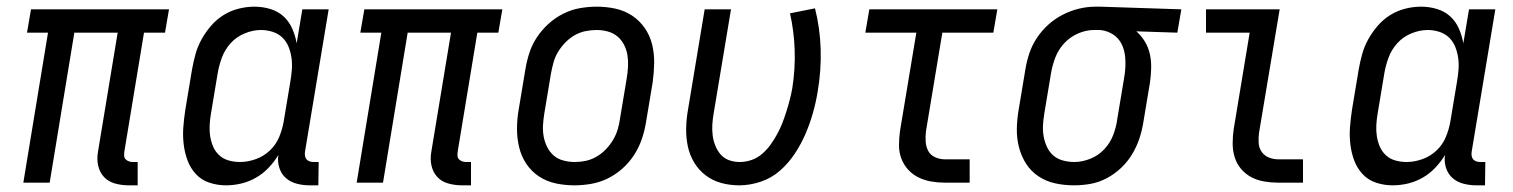

<svg xmlns="http://www.w3.org/2000/svg" viewBox="-20 -548 4540 576"><path d="M366 8Q345 8 325 2.5Q305 -3 292 -17Q279 -31 274.5 -51Q270 -71 274 -93L333 -450H203L129 0H50L124 -450H61L73 -520H487L475 -450H412L353 -93Q352 -86 352.5 -80Q353 -74 357 -70Q361 -66 366.5 -64Q372 -62 378 -62H393V8Z M658 8Q632 8 608 0Q584 -8 567.5 -26Q551 -44 542.5 -67Q534 -90 531 -115.5Q528 -141 530 -167Q532 -193 536 -219L556 -339Q560 -362 566.5 -385.5Q573 -409 585 -430.5Q597 -452 613.5 -471Q630 -490 651 -503Q672 -516 696 -522Q720 -528 743 -528Q768 -528 791 -521Q814 -514 830.5 -499Q847 -484 856.5 -462.5Q866 -441 870 -418L887 -520H966L895 -93Q894 -86 895 -80Q896 -74 899.5 -70Q903 -66 908.5 -64Q914 -62 921 -62H936L935 8H909Q889 8 870 3Q851 -2 837.5 -14Q824 -26 818 -44.5Q812 -63 815 -83Q803 -63 786 -45Q769 -27 748 -15Q727 -3 704 2.5Q681 8 658 8ZM700 -62Q723 -62 747 -70.5Q771 -79 789.5 -96.5Q808 -114 817.5 -137Q827 -160 831 -183L851 -303Q854 -321 855.5 -339Q857 -357 854.5 -374.5Q852 -392 845.5 -408Q839 -424 827 -435.5Q815 -447 798 -452.5Q781 -458 763 -458Q739 -458 714.5 -448Q690 -438 672.5 -419Q655 -400 646 -376Q637 -352 633 -328L613 -208Q610 -191 609 -173.5Q608 -156 610.5 -139.5Q613 -123 619.5 -108Q626 -93 638 -82Q650 -71 666.5 -66.5Q683 -62 700 -62Z M1366 8Q1345 8 1325 2.5Q1305 -3 1292 -17Q1279 -31 1274.5 -51Q1270 -71 1274 -93L1333 -450H1203L1129 0H1050L1124 -450H1061L1073 -520H1487L1475 -450H1412L1353 -93Q1352 -86 1352.5 -80Q1353 -74 1357 -70Q1361 -66 1366.5 -64Q1372 -62 1378 -62H1393V8Z M1703 8Q1674 8 1646.5 2Q1619 -4 1596.5 -19Q1574 -34 1559 -56.5Q1544 -79 1537.5 -106Q1531 -133 1531 -161.5Q1531 -190 1536 -219L1556 -339Q1560 -364 1568 -389Q1576 -414 1591 -436.5Q1606 -459 1626 -477Q1646 -495 1670 -507Q1694 -519 1719.5 -523.5Q1745 -528 1770 -528Q1799 -528 1826.5 -522Q1854 -516 1876.5 -501Q1899 -486 1914.5 -463.5Q1930 -441 1936.5 -414Q1943 -387 1942.5 -358.5Q1942 -330 1938 -301L1918 -181Q1914 -156 1905.5 -131Q1897 -106 1882.5 -83.5Q1868 -61 1848 -43Q1828 -25 1804 -13Q1780 -1 1754 3.5Q1728 8 1703 8ZM1704 -62Q1721 -62 1737.5 -65.5Q1754 -69 1769.5 -78Q1785 -87 1797.5 -100Q1810 -113 1819 -128Q1828 -143 1833 -159.5Q1838 -176 1840 -192L1860 -312Q1863 -330 1864 -347.5Q1865 -365 1862.5 -381.5Q1860 -398 1852.5 -413Q1845 -428 1832.5 -438.5Q1820 -449 1803.5 -453.5Q1787 -458 1770 -458Q1753 -458 1736 -454.5Q1719 -451 1703.5 -442Q1688 -433 1675.5 -420Q1663 -407 1654 -392Q1645 -377 1640.5 -360.5Q1636 -344 1633 -328L1613 -208Q1610 -190 1609 -172.5Q1608 -155 1611 -138.5Q1614 -122 1621.5 -107Q1629 -92 1641 -81.5Q1653 -71 1670 -66.5Q1687 -62 1704 -62Z M2198 8Q2170 8 2144 1Q2118 -6 2097 -22Q2076 -38 2062.5 -60.5Q2049 -83 2043.5 -109Q2038 -135 2038.5 -163Q2039 -191 2044 -219L2094 -520H2173L2121 -208Q2118 -191 2117 -174.5Q2116 -158 2118 -142Q2120 -126 2126 -111Q2132 -96 2142 -84.5Q2152 -73 2167 -67.5Q2182 -62 2199 -62Q2217 -62 2234.5 -68Q2252 -74 2266.5 -86.5Q2281 -99 2292 -114.5Q2303 -130 2312 -146.5Q2321 -163 2327.5 -180Q2334 -197 2339.5 -214.5Q2345 -232 2349.5 -249.5Q2354 -267 2357 -284Q2366 -342 2364 -398.5Q2362 -455 2350 -508L2425 -523Q2440 -464 2442 -400.5Q2444 -337 2433 -273Q2428 -242 2419 -210Q2410 -178 2397 -147.5Q2384 -117 2365 -88Q2346 -59 2320.5 -36.5Q2295 -14 2262.5 -3Q2230 8 2198 8Z M2815 0Q2794 0 2773.5 -3.5Q2753 -7 2735 -16Q2717 -25 2704 -39.5Q2691 -54 2684 -72.5Q2677 -91 2677 -112Q2677 -133 2680 -155L2729 -450H2576L2588 -520H2972L2960 -450H2807L2758 -155Q2756 -139 2757 -123.5Q2758 -108 2764.5 -95.5Q2771 -83 2785 -76.5Q2799 -70 2815 -70H2889V0Z M3202 8Q3173 8 3145.5 2Q3118 -4 3095.5 -19Q3073 -34 3058.5 -56.5Q3044 -79 3037 -106Q3030 -133 3030.5 -161.5Q3031 -190 3036 -219L3056 -339Q3060 -364 3068 -388Q3076 -412 3090.5 -434Q3105 -456 3125 -474Q3145 -492 3168.5 -504Q3192 -516 3217 -522Q3242 -528 3266 -528H3281L3524 -520L3512 -450L3389 -454Q3404 -441 3414.5 -423.5Q3425 -406 3429.5 -386Q3434 -366 3433.5 -344Q3433 -322 3430 -301L3410 -181Q3406 -156 3398 -132Q3390 -108 3376.5 -85.5Q3363 -63 3343.5 -44.5Q3324 -26 3300.5 -13.5Q3277 -1 3252 3.5Q3227 8 3202 8ZM3203 -62Q3227 -62 3251.5 -72Q3276 -82 3293.5 -101Q3311 -120 3320 -144Q3329 -168 3332 -192L3352 -312Q3355 -328 3356 -344.5Q3357 -361 3355.5 -377Q3354 -393 3348.5 -407.5Q3343 -422 3333 -433Q3323 -444 3308.5 -450.5Q3294 -457 3279 -458H3262Q3238 -458 3214 -447.5Q3190 -437 3172.5 -418Q3155 -399 3146 -375.5Q3137 -352 3133 -328L3113 -208Q3110 -190 3109 -172.5Q3108 -155 3111 -138.5Q3114 -122 3121 -107Q3128 -92 3140 -81.5Q3152 -71 3169 -66.5Q3186 -62 3203 -62Z M3815 0Q3794 0 3773 -3.5Q3752 -7 3734 -16.5Q3716 -26 3703 -41.5Q3690 -57 3684 -76.5Q3678 -96 3678 -117.5Q3678 -139 3681 -160L3729 -450H3598V-520H3819L3757 -149Q3755 -134 3756 -119Q3757 -104 3765 -92.5Q3773 -81 3786.5 -75.5Q3800 -70 3815 -70H3889V0Z M4158 8Q4132 8 4108 0Q4084 -8 4067.5 -26Q4051 -44 4042.5 -67Q4034 -90 4031 -115.5Q4028 -141 4030 -167Q4032 -193 4036 -219L4056 -339Q4060 -362 4066.5 -385.5Q4073 -409 4085 -430.5Q4097 -452 4113.5 -471Q4130 -490 4151 -503Q4172 -516 4196 -522Q4220 -528 4243 -528Q4268 -528 4291 -521Q4314 -514 4330.5 -499Q4347 -484 4356.5 -462.5Q4366 -441 4370 -418L4387 -520H4466L4395 -93Q4394 -86 4395 -80Q4396 -74 4399.5 -70Q4403 -66 4408.5 -64Q4414 -62 4421 -62H4436L4435 8H4409Q4389 8 4370 3Q4351 -2 4337.5 -14Q4324 -26 4318 -44.5Q4312 -63 4315 -83Q4303 -63 4286 -45Q4269 -27 4248 -15Q4227 -3 4204 2.5Q4181 8 4158 8ZM4200 -62Q4223 -62 4247 -70.5Q4271 -79 4289.5 -96.5Q4308 -114 4317.5 -137Q4327 -160 4331 -183L4351 -303Q4354 -321 4355.5 -339Q4357 -357 4354.5 -374.5Q4352 -392 4345.5 -408Q4339 -424 4327 -435.5Q4315 -447 4298 -452.5Q4281 -458 4263 -458Q4239 -458 4214.5 -448Q4190 -438 4172.5 -419Q4155 -400 4146 -376Q4137 -352 4133 -328L4113 -208Q4110 -191 4109 -173.5Q4108 -156 4110.5 -139.5Q4113 -123 4119.5 -108Q4126 -93 4138 -82Q4150 -71 4166.5 -66.5Q4183 -62 4200 -62Z"/></svg>

Font: Iosevka SS18
Style: Italic
Weight: 400
Italic angle: -9°
Monospace: yes
Designer: Belleve Invis
Foundry: Belleve Invis
Version: Version 25.1.1; ttfautohint (v1.8.4)